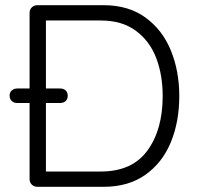

<svg xmlns="http://www.w3.org/2000/svg" viewBox="-20 -720 759 740"><path d="M671 -350Q671 -251 638.5 -172Q606 -93 540.5 -46.5Q475 0 379 0H124Q111 0 102.5 -8.5Q94 -17 94 -30V-323H47Q33 -323 25 -331Q17 -339 17 -352Q17 -364 25.5 -371.5Q34 -379 47 -379H94V-670Q94 -683 102.5 -691.5Q111 -700 124 -700H379Q475 -700 540.5 -652.5Q606 -605 638.5 -525.5Q671 -446 671 -350ZM607 -350Q607 -431 582 -496.5Q557 -562 503.5 -601.5Q450 -641 369 -641H157V-379H211Q225 -379 233 -371.5Q241 -364 241 -351Q241 -338 233 -330.5Q225 -323 211 -323H157V-59H369Q489 -59 548 -139.5Q607 -220 607 -350Z"/></svg>

Font: Quicksand
Style: Regular
Weight: 400
Designer: Andrew Paglinawan
Foundry: Andrew Paglinawan
Version: Version 3.000